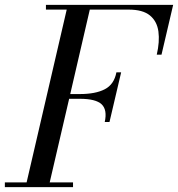

<svg xmlns="http://www.w3.org/2000/svg" viewBox="-65 -770 732 790"><path d="M-45 -19.5H44.5L209.5 -730.5H124V-750H647.5L599.5 -545H580Q592.5 -598.5 586.8 -640.5Q581 -682.5 551.8 -706.5Q522.5 -730.5 464 -730.5H304.5L224 -383H263.5Q328 -383 366.2 -402.8Q404.5 -422.5 414 -472.5H433.5L385.5 -268H366Q377 -318.5 353 -341Q329 -363.5 263.5 -363.5H219.5L139.5 -19.5H235.5V0H-45Z"/></svg>

Font: Bodoni* 11pt
Style: Italic
Weight: 400
Italic angle: -13°
Version: Version 2.3